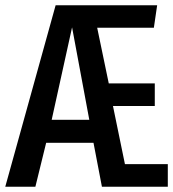

<svg xmlns="http://www.w3.org/2000/svg" viewBox="-32 -710 658 730"><path d="M323.5 -167H143.5L102.5 0H-12L179.5 -690H565.5L553 -604.5H337.5L381.5 -393H556.5V-307H397.5L443 -86H606V0H355.5ZM164.5 -254.5H307.5L242 -606Z"/></svg>

Font: Fira Code Light Medium
Style: Regular
Weight: 500
Monospace: yes
Version: Version 5.002